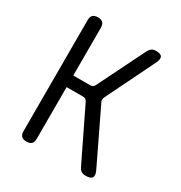

<svg xmlns="http://www.w3.org/2000/svg" viewBox="-175 -867 949 1004"><g transform="rotate(30 300.0 -365.0)"><path d="M127 10Q107 10 97 0.5Q87 -9 87 -30V-700Q87 -721 97 -730.5Q107 -740 127 -740Q147 -740 157 -730.5Q167 -721 167 -700V-412H268Q278 -412 284.5 -416Q291 -420 295 -429L436 -714Q443 -727 453 -733.5Q463 -740 478 -740Q507 -740 514 -727Q521 -714 509 -689L365 -395Q361 -387 360.5 -378.5Q360 -370 365 -362L518 -44Q531 -17 523 -3.5Q515 10 484 10Q469 10 458.5 3.5Q448 -3 441 -18L292 -325Q288 -334 281.5 -338Q275 -342 266 -342H167V-30Q167 -9 157 0.5Q147 10 127 10Z"/></g></svg>

Font: Maple Mono Light
Style: Regular
Weight: 300
Monospace: yes
Designer: subframe7536
Version: Version 7.000